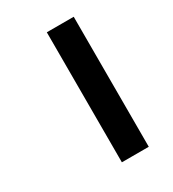

<svg xmlns="http://www.w3.org/2000/svg" viewBox="-159 -727 736 816"><g transform="rotate(-30 209.0 -319.0)"><path d="M198 -638H330V0H198Z"/></g></svg>

Font: AmikoBold
Style: Bold
Weight: 700
Designer: Pablo Impallari, Rodrigo Fuenzalida, Andres Torresi
Foundry: Impallari Type
Version: Version 1.000; ttfautohint (v1.3)